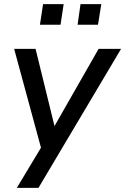

<svg xmlns="http://www.w3.org/2000/svg" viewBox="-20 -723 602 923"><path d="M61 180 177 -13 48 -488H151L242 -117L454 -488H562L165 180ZM353 -604 367 -703H467L451 -604ZM172 -604 187 -703H286L271 -604Z"/></svg>

Font: Nunito Sans SemiBold
Style: Italic
Weight: 600
Italic angle: -9°
Designer: Vernon Adams
Foundry: Vernon Adams
Version: Version 3.006; ttfautohint (v1.8.3)